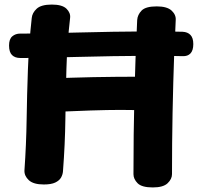

<svg xmlns="http://www.w3.org/2000/svg" viewBox="-20 -802 879 842"><path d="M119.2 -723.1Q121.2 -745.4 140.8 -763.7Q160.4 -782 207.4 -782Q252.9 -782 271.6 -763.7Q290.2 -745.4 287.4 -723.1Q274.4 -610 271.3 -500.2Q268.2 -390.3 266.7 -279.4Q265.2 -168.6 256.2 -51.1Q255.2 -36.6 247.7 -23.3Q240.1 -10 222.3 -1.5Q204.6 7 172.1 7Q126.7 7 106.4 -11.8Q86.2 -30.6 87.2 -54.4Q95.2 -169.3 96.8 -278.2Q98.4 -387 102.4 -496.7Q106.4 -606.4 119.2 -723.1ZM185.2 -310Q174.2 -310 164.7 -317.8Q155.2 -325.7 149.7 -347.8Q144.2 -370 144.2 -412Q144.2 -435 157.7 -445.8Q171.2 -456.7 186.2 -457.7Q246.9 -459.7 294.6 -461.2Q342.2 -462.7 389.7 -463.7Q437.1 -464.7 495.7 -465.2Q554.2 -465.7 636.2 -465.7Q653.2 -465.7 665.2 -454.3Q677.2 -442.9 677.2 -422Q677.2 -372 665 -350.3Q652.8 -328.7 635.6 -323.8Q618.3 -319 602.3 -319Q561.3 -320 508.1 -320Q454.8 -320 377 -317.5Q299.2 -315 185.2 -310ZM581.6 -714.1Q583.1 -737.2 600.9 -755.6Q618.7 -774 667.2 -774Q712.7 -774 732.5 -755.6Q752.3 -737.2 750.6 -714.1Q749.3 -679.2 747.8 -648.1Q746.3 -617 744.3 -578Q739.3 -439 736.8 -307.4Q734.3 -175.8 734.3 -38.1Q734.3 -16.8 715 1.6Q695.7 20 650.2 20Q601.7 20 583.5 1.6Q565.3 -16.8 565.3 -38.1Q565.3 -214.8 569.3 -379.1Q573.3 -543.3 581.6 -714.1ZM68.7 -547.7Q45.8 -547.7 32.7 -560.6Q19.7 -573.6 19.7 -602.7Q19.7 -630.6 33.8 -642.6Q48 -654.7 68.7 -654.7Q112.7 -654.4 176.9 -655.9Q241.1 -657.4 317.4 -659.3Q393.7 -661.2 474.9 -662.7Q556.2 -664.2 634.4 -664.4Q712.7 -664.7 780.7 -662.7Q803 -661.7 815.3 -648.7Q827.7 -635.8 827.7 -608.7Q827.7 -580.8 815.3 -567.7Q803 -554.7 780.7 -555.7Q712.7 -557.7 634.1 -557.4Q555.4 -557.2 474.6 -555.7Q393.7 -554.2 317.4 -552.3Q241.1 -550.4 176.9 -548.9Q112.7 -547.4 68.7 -547.7Z"/></svg>

Font: Playpen Sans Hebrew
Style: Regular
Weight: 400
Designer: Tom Grace, Laura Meseguer, Veronika Burian, José Scaglione
Foundry: TypeTogether
Version: Version 2.000